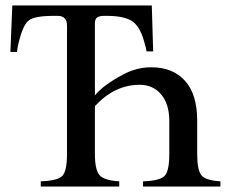

<svg xmlns="http://www.w3.org/2000/svg" viewBox="-20 -682 843 702"><path d="M786 0H503V-19Q563 -21 581 -38Q599 -55 599 -119V-239Q599 -302 569 -337Q539 -372 491 -372Q399 -372 327 -294V-119Q327 -60 344.5 -41Q362 -22 416 -19V0H129V-19Q189 -21 207 -38Q225 -55 225 -119V-588Q225 -624 191 -624H176Q107 -624 85.5 -607.5Q64 -591 49 -529Q45 -516 42 -492H18L25 -662H535L540 -494H516Q515 -503 506 -534Q490 -589 460 -606.5Q430 -624 371 -624H362Q343 -624 335 -618Q327 -612 327 -596V-333Q356 -370 431 -410Q480 -436 533 -436Q612 -436 656.5 -386.5Q701 -337 701 -241V-119Q701 -59 717 -40.5Q733 -22 786 -19Z"/></svg>

Font: STIX Math
Style: Regular
Weight: 400
Designer: MicroPress Inc., with final additions and corrections provided by Coen Hoffman, Elsevier (retired)
Version: Version 1.1.1